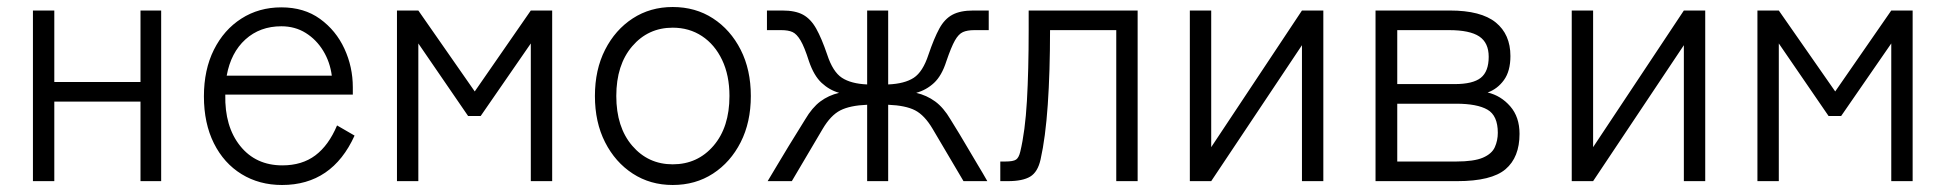

<svg xmlns="http://www.w3.org/2000/svg" viewBox="-20 -517 5554 548"><path d="M74 0V-487H135V-283H381V-487H440V0H381V-227H135V0Z M785 11Q720 11 669.5 -20Q619 -51 590.5 -108Q562 -165 562 -242Q562 -318 590.5 -375Q619 -432 669 -464Q719 -496 783 -496Q848 -496 893.5 -463Q939 -430 963 -378Q987 -326 987 -268V-247H623Q621 -156 665.5 -100.5Q710 -45 786 -45Q842 -45 880 -73.5Q918 -102 942 -159L992 -130Q928 11 785 11ZM627 -301H927Q922 -340 902.5 -372Q883 -404 852.5 -423Q822 -442 783 -442Q722 -442 680.5 -404.5Q639 -367 627 -301Z M1113 0V-487H1174L1335 -256L1495 -487H1556V0H1495V-393L1352 -186H1316L1174 -393V0Z M1900 11Q1836 11 1786 -21.5Q1736 -54 1707 -111Q1678 -168 1678 -243Q1678 -318 1707 -375Q1736 -432 1786 -464.5Q1836 -497 1900 -497Q1965 -497 2015 -464.5Q2065 -432 2094 -375Q2123 -318 2123 -243Q2123 -168 2094 -111Q2065 -54 2015 -21.5Q1965 11 1900 11ZM1900 -48Q1971 -48 2016.5 -101Q2062 -154 2062 -243Q2062 -302 2041 -346Q2020 -390 1983.5 -414Q1947 -438 1900 -438Q1830 -438 1784.5 -385Q1739 -332 1739 -243Q1739 -154 1784.5 -101Q1830 -48 1900 -48Z M2171 0Q2185 -23 2198.5 -46Q2212 -69 2231 -100Q2250 -131 2278 -176Q2298 -210 2321.5 -227.5Q2345 -245 2375 -252Q2347 -260 2325 -280.5Q2303 -301 2289 -342Q2276 -383 2265 -401.5Q2254 -420 2242 -425.5Q2230 -431 2210 -431H2169V-487H2213Q2250 -487 2272 -475Q2294 -463 2309.5 -435.5Q2325 -408 2341 -361Q2357 -312 2383 -295Q2409 -278 2455 -276V-487H2515V-276Q2562 -278 2588 -295Q2614 -312 2630 -361Q2646 -408 2661 -435.5Q2676 -463 2698.5 -475Q2721 -487 2758 -487H2802V-431H2761Q2741 -431 2728.5 -425.5Q2716 -420 2705.5 -401.5Q2695 -383 2681 -342Q2668 -301 2646 -280.5Q2624 -260 2595 -252Q2625 -245 2649 -227.5Q2673 -210 2693 -176Q2721 -131 2739 -100Q2757 -69 2771 -46Q2785 -23 2798 0H2730L2642 -149Q2619 -188 2592 -202Q2565 -216 2515 -218V0H2455V-218Q2406 -216 2378.5 -202Q2351 -188 2328 -149L2240 0Z M2835 0V-56H2849Q2872 -56 2880 -61.5Q2888 -67 2892 -84Q2906 -142 2911 -229Q2916 -316 2916 -431V-487H3227V0H3166V-431H2977Q2977 -312 2970.5 -218Q2964 -124 2950 -62Q2942 -26 2920.5 -13Q2899 0 2857 0Z M3376 0V-487H3437V-97L3696 -487H3757V0H3696V-388L3437 0Z M3906 0V-487H4118Q4207 -487 4249 -453Q4291 -419 4291 -357Q4291 -314 4272.5 -288.5Q4254 -263 4226 -253Q4264 -244 4290.5 -213.5Q4317 -183 4317 -135Q4317 -68 4277 -34Q4237 0 4139 0ZM3968 -56H4136Q4187 -56 4212.5 -67Q4238 -78 4246.5 -97Q4255 -116 4255 -138Q4255 -187 4225.5 -204Q4196 -221 4136 -221H3968ZM3968 -277H4132Q4184 -277 4206.5 -295Q4229 -313 4229 -355Q4229 -395 4202 -413Q4175 -431 4116 -431H3968Z M4466 0V-487H4527V-97L4786 -487H4847V0H4786V-388L4527 0Z M4996 0V-487H5057L5218 -256L5378 -487H5439V0H5378V-393L5235 -186H5199L5057 -393V0Z"/></svg>

Font: Zen Kaku Gothic Antique
Style: Regular
Weight: 400
Designer: Yoshimichi Ohira
Foundry: Positype
Version: Version 1.001